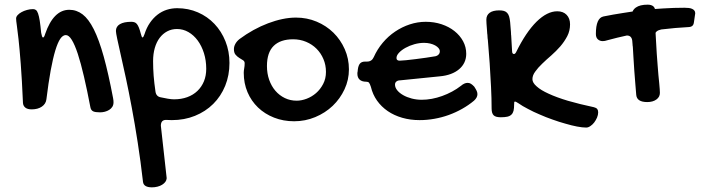

<svg xmlns="http://www.w3.org/2000/svg" viewBox="-20 -473 3010 820"><path d="M48.8 -394Q48.8 -401.4 55.2 -408.4Q61.5 -415.5 71.8 -421.1Q82 -426.8 95 -430.4Q107.9 -434.1 121.1 -434.1Q128.4 -434.1 133.5 -430.2Q138.7 -426.3 142.6 -415.3Q146.5 -404.3 149.7 -384.5Q152.8 -364.7 155.8 -333Q157.7 -323.2 159.4 -318.1Q161.1 -313 164.1 -313Q168.5 -313 172.9 -328.1Q208.5 -431.2 275.9 -431.2Q307.1 -431.2 332.8 -411.6Q358.4 -392.1 380.6 -347.9Q402.8 -303.7 422.9 -231.7Q442.9 -159.7 462.9 -54.2Q463.9 -48.8 464.4 -44.4Q464.8 -40 464.8 -36.1Q464.8 -24.9 459.7 -16.8Q454.6 -8.8 446.3 -3.7Q438 1.5 427.7 4.2Q417.5 6.8 407.2 6.8Q386.7 6.8 377.7 2.4Q368.7 -2 366.2 -14.2Q352.1 -88.4 338.6 -146Q325.2 -203.6 312.3 -242.9Q299.3 -282.2 286.6 -302.7Q273.9 -323.2 261.2 -323.2Q248.5 -323.2 237.5 -307.4Q226.6 -291.5 216.3 -257.8Q206.1 -224.1 196.5 -172.4Q187 -120.6 178.2 -48.8Q175.8 -29.3 158.7 -17.6Q141.6 -5.9 115.2 -5.9Q97.7 -5.9 88.4 -13.2Q79.1 -20.5 78.1 -33.2Q73.7 -134.8 68.6 -200.4Q63.5 -266.1 59.1 -305.9Q54.7 -345.7 51.8 -365.2Q48.8 -384.8 48.8 -394Z M475.1 -340.8Q475.1 -359.9 492.2 -369.9Q509.3 -379.9 541 -379.9Q548.3 -379.9 554.2 -377.9Q560.1 -376 564.7 -370.4Q569.3 -364.7 573.2 -355Q577.1 -345.2 581.1 -330.1Q585 -313 588.9 -313Q592.3 -313 597.2 -327.1Q606 -355 620.4 -375.7Q634.8 -396.5 652.8 -410.4Q670.9 -424.3 692.1 -431.2Q713.4 -438 736.8 -438Q784.2 -438 825.2 -420.2Q866.2 -402.3 896 -370.8Q925.8 -339.4 942.9 -296.6Q960 -253.9 960 -204.1Q960 -151.4 941.7 -106.4Q923.3 -61.5 890.6 -29.1Q857.9 3.4 812.7 21.7Q767.6 40 713.9 40L689 39.1Q667 39.1 667 64L691.9 288.1Q691.4 296.4 686.3 303.5Q681.2 310.5 672.6 315.9Q664.1 321.3 652.6 324.2Q641.1 327.1 628.9 327.1Q593.8 327.1 590.8 304.2Q580.6 215.3 568.1 135.3Q555.7 55.2 542.7 -13.9Q529.8 -83 517.6 -139.6Q505.4 -196.3 495.8 -238.3Q486.3 -280.3 480.7 -306.6Q475.1 -333 475.1 -340.8ZM633.8 -211.9Q633.8 -180.2 636.2 -149.2Q638.7 -118.2 644 -82Q647 -60.1 668 -57.1Q680.7 -54.2 696.5 -51.5Q712.4 -48.8 723.1 -48.8Q754.4 -48.8 779.8 -58.1Q805.2 -67.4 823.2 -84.7Q841.3 -102.1 851.1 -126Q860.8 -149.9 860.8 -179.2Q860.8 -214.8 851.1 -245.8Q841.3 -276.9 824.5 -299.8Q807.6 -322.8 784.9 -335.9Q762.2 -349.1 735.8 -349.1Q712.9 -349.1 694.1 -339.1Q675.3 -329.1 661.9 -311.3Q648.4 -293.5 641.1 -268.1Q633.8 -242.7 633.8 -211.9Z M1021 -162.1Q1021 -170.4 1022.9 -180.7Q1024.9 -190.9 1024.9 -203.1Q1024.9 -211.4 1017.8 -215.8Q1010.7 -220.2 1002 -225.6Q993.2 -231 986.1 -239.3Q979 -247.6 979 -263.2Q979 -274.4 985.1 -285.6Q991.2 -296.9 1002.9 -306.2Q1031.7 -327.6 1062.7 -344.7Q1093.8 -361.8 1124.8 -373.5Q1155.8 -385.3 1186 -391.6Q1216.3 -397.9 1244.1 -397.9Q1291 -397.9 1332.3 -380.6Q1373.5 -363.3 1404.1 -333.3Q1434.6 -303.2 1452.4 -262.9Q1470.2 -222.7 1470.2 -176.8Q1470.2 -131.8 1451.4 -91.6Q1432.6 -51.3 1400.9 -21Q1369.1 9.3 1326.4 27.1Q1283.7 44.9 1236.3 44.9Q1189.9 44.9 1150.4 29.3Q1110.8 13.7 1082 -13.9Q1053.2 -41.5 1037.1 -79.3Q1021 -117.2 1021 -162.1ZM1247.1 -43Q1267.6 -43 1289.6 -51.3Q1311.5 -59.6 1329.8 -75.4Q1348.1 -91.3 1360.1 -114.3Q1372.1 -137.2 1372.1 -166Q1372.1 -195.3 1361.3 -220.7Q1350.6 -246.1 1331.8 -264.9Q1313 -283.7 1287.4 -294.4Q1261.7 -305.2 1231.9 -305.2Q1177.7 -305.2 1148.9 -277.1Q1120.1 -249 1120.1 -190.9Q1120.1 -159.2 1129.6 -132.1Q1139.2 -105 1156.2 -85.2Q1173.3 -65.4 1196.5 -54.2Q1219.7 -43 1247.1 -43Z M1949.2 -106.9Q1963.4 -119.1 1977.1 -119.1Q1984.9 -119.1 1991.2 -115.2Q1997.6 -111.3 2005.4 -103Q2012.7 -91.8 2015.9 -84.7Q2019 -77.6 2019 -70.8Q2019 -56.2 2004.4 -43Q1981 -23.4 1953.6 -8.1Q1926.3 7.3 1896.5 18.1Q1866.7 28.8 1835 34.4Q1803.2 40 1772 40Q1732.4 40 1697.8 30Q1663.1 20 1636 1.5Q1608.9 -17.1 1590.3 -43.2Q1571.8 -69.3 1564 -102.1Q1559.6 -115.7 1555.9 -119.9Q1552.2 -124 1543.9 -124Q1525.9 -124 1516.1 -132.8Q1506.3 -141.6 1506.3 -158.2Q1506.3 -165 1507.3 -167L1508.3 -176.8Q1510.7 -194.3 1517.8 -202.1Q1524.9 -210 1540 -210H1547.4Q1567.9 -210 1576.2 -229Q1591.3 -262.7 1614.7 -290.5Q1638.2 -318.4 1667.5 -338.1Q1696.8 -357.9 1730.2 -368.9Q1763.7 -379.9 1798.3 -379.9Q1834.5 -379.9 1866 -369.4Q1897.5 -358.9 1920.9 -340.3Q1944.3 -321.8 1957.8 -296.9Q1971.2 -272 1971.2 -243.2Q1971.2 -223.1 1963.4 -206.5Q1955.6 -189.9 1940.9 -177.5Q1926.3 -165 1905.5 -157.2Q1884.8 -149.4 1858.4 -147L1689 -129.9Q1679.2 -129.9 1673.1 -125Q1667 -120.1 1667 -111.8Q1667 -99.1 1676.5 -87.4Q1686 -75.7 1701.9 -66.7Q1717.8 -57.6 1738.5 -52.2Q1759.3 -46.9 1781.2 -46.9Q1802.2 -46.9 1824.5 -51Q1846.7 -55.2 1868.4 -63Q1890.1 -70.8 1910.6 -81.8Q1931.2 -92.8 1949.2 -106.9ZM1840.3 -232.9Q1847.7 -234.4 1853 -240Q1858.4 -245.6 1858.4 -253.9Q1858.4 -261.2 1853 -267.6Q1847.7 -273.9 1838.4 -279.1Q1829.1 -284.2 1816.9 -287.1Q1804.7 -290 1791 -290Q1771 -290 1750 -284.2Q1729 -278.3 1711.9 -268.8Q1694.8 -259.3 1684.1 -247.8Q1673.3 -236.3 1673.3 -225.1Q1673.3 -213.9 1687 -213.9Q1695.3 -213.9 1713.9 -215.8Q1732.4 -217.8 1754.9 -220.5Q1777.3 -223.1 1800.3 -226.6Q1823.2 -230 1840.3 -232.9Z M2516.6 -15.1Q2454.6 -28.3 2405.8 -42.5Q2356.9 -57.1 2323.2 -72.8Q2289.6 -87.9 2272 -104Q2253.9 -119.6 2253.9 -134.8Q2253.9 -151.4 2266.1 -167.5Q2277.8 -184.1 2295.9 -201.2Q2313.5 -218.3 2334.5 -236.3Q2355 -254.4 2373 -274.9Q2390.6 -295.4 2402.8 -318.8Q2414.6 -341.8 2414.6 -369.1Q2414.6 -394.5 2399.9 -409.7Q2385.3 -424.8 2359.9 -424.8Q2316.9 -424.8 2271.5 -380.4Q2226.1 -335.4 2184.6 -251Q2180.2 -242.2 2174.8 -242.2Q2171.9 -242.2 2169.4 -245.1Q2167 -248 2167 -254.9Q2164.6 -292.5 2163.1 -322.3L2162.6 -324.7V-327.6L2162.1 -337.4Q2160.6 -359.9 2158.7 -378.9Q2157.2 -393.1 2154.3 -402.8Q2151.4 -412.1 2146 -418Q2140.6 -423.8 2132.3 -426.3Q2124 -428.7 2112.3 -428.7Q2085.4 -428.7 2071.3 -418.5Q2057.1 -408.2 2057.1 -388.7Q2057.1 -377 2059.6 -347.7Q2060.1 -337.9 2061 -327.6L2061.5 -325.7L2062.5 -309.6L2063.5 -302.7Q2067.4 -254.4 2071.3 -203.1Q2074.7 -151.9 2077.1 -102.1Q2079.6 -52.2 2079.6 -9.8Q2079.6 11.2 2088.4 19.5Q2096.7 27.8 2118.7 27.8Q2135.3 27.8 2146.5 25.4Q2157.7 22.9 2164.1 16.6Q2170.4 10.7 2173.3 0Q2175.8 -10.7 2175.8 -27.8Q2175.8 -34.7 2176.3 -37.1Q2176.8 -39.1 2179.7 -39.1Q2182.1 -39.1 2185.5 -37.1Q2188.5 -35.2 2193.8 -32.2Q2210.9 -20 2234.9 -7.8Q2258.3 4.9 2285.2 16.1Q2311.5 27.8 2339.8 37.6Q2368.2 47.9 2395 55.2Q2421.4 63 2444.3 67.4Q2467.3 71.8 2483.9 71.8Q2492.2 71.8 2501.5 65.4Q2510.3 59.6 2517.6 50.3Q2524.9 40.5 2529.8 29.3Q2534.7 17.6 2534.7 6.8Q2534.7 -2 2530.8 -7.3Q2526.4 -12.7 2516.6 -15.1Z M2935.1 -435.5Q2928.2 -438.5 2920.4 -439Q2912.1 -439.9 2903.3 -439.9Q2856.9 -439.9 2813 -437L2777.3 -434.6Q2775.4 -441.4 2770 -446.3Q2761.2 -453.1 2746.1 -453.1Q2712.9 -453.1 2695.8 -440.9Q2686 -434.1 2681.6 -423.8L2640.6 -417.5Q2598.6 -411.1 2557.6 -402.8Q2524.9 -396.5 2524.9 -328.1Q2524.9 -312.5 2533.2 -305.2Q2541.5 -297.4 2554.2 -297.4Q2558.6 -297.4 2563.5 -298.3Q2568.4 -299.3 2574.7 -301.3Q2615.7 -312.5 2656.7 -321.3Q2677.2 -321.8 2680.2 -299.3Q2681.2 -291.5 2681.6 -282.7L2682.1 -275.4H2682.6L2685.1 -231.9Q2686.5 -200.2 2689 -170.9Q2690.9 -141.1 2693.4 -114.7Q2695.3 -88.4 2697.3 -67.4Q2700.2 -37.1 2744.1 -37.1Q2768.6 -37.1 2783.7 -48.3Q2798.3 -59.1 2798.3 -76.2Q2798.3 -87.4 2795.4 -118.2Q2792 -148.4 2788.6 -194.3Q2784.7 -240.2 2781.7 -299.3Q2780.8 -315.4 2779.8 -333Q2784.7 -342.3 2799.3 -345.7L2804.2 -347.2Q2864.7 -354.5 2921.4 -357.4Q2931.6 -357.9 2937 -362.8Q2942.4 -367.2 2943.8 -378.9L2949.2 -416Q2949.2 -423.8 2945.3 -428.2Q2941.4 -433.1 2935.1 -435.5Z"/></svg>

Font: Gochi Hand Cyrillic
Style: Regular
Weight: 400
Designer: Juan Pablo del Peral; Denis Ignatov
Foundry: Juan Pablo del Peral; Denis Ignatov
Version: Version 1.00 June 29, 2018, initial release